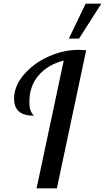

<svg xmlns="http://www.w3.org/2000/svg" viewBox="-20 -1020 569 1040"><path d="M446.8 -748 288.1 0H178.2L325.2 -691.9Q239.7 -670.4 189.5 -612.3Q139.2 -554.2 139.2 -469.2Q139.2 -438 145.5 -421.6Q151.9 -405.3 163.1 -393.1Q56.2 -393.1 56.2 -484.9Q56.2 -553.2 108.9 -615.2Q161.6 -677.2 242.4 -713.6Q323.2 -750 405.8 -750Q420.4 -750 446.8 -748ZM353 -811 443.8 -1000H528.8L408.2 -811Z"/></svg>

Font: Lobster Two
Style: Italic
Weight: 400
Designer: Pablo Impallari
Foundry: Pablo Impallari. www.impallari.com
Version: Version 1.006